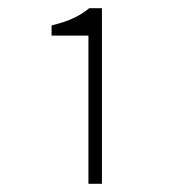

<svg xmlns="http://www.w3.org/2000/svg" viewBox="-20 -900 437 469"><path d="M196 -451H229V-880H198C174 -860 145 -847 106 -838V-813H196Z"/></svg>

Font: Harano Aji Gothic KR ExtraLight
Style: Regular
Weight: 250
Foundry: Masamichi Hosoda
Version: HaranoAjiGothicKR-ExtraLight version 20220220;ttx 4.29.1